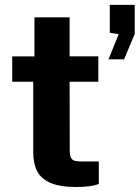

<svg xmlns="http://www.w3.org/2000/svg" viewBox="-20 -760 572 786"><path d="M265 -425.5 265.5 -143.5Q265.5 -124 270.5 -114.5Q275.5 -105 285.2 -102Q295 -99 313 -99H384.5V-7Q354.5 5.5 291.5 5.5Q224 5.5 185.5 -11.8Q147 -29 131.5 -60.2Q116 -91.5 116 -137V-425.5H30V-529H121V-689H265V-529.5H382.5V-425.5ZM466 -620 429.5 -626V-740H531.5V-621L488 -517H424Z"/></svg>

Font: 1883 Sans
Style: Bold
Weight: 700
Designer: 1883 Sans project is a fork of Public Sans.
Version: Version 1.009